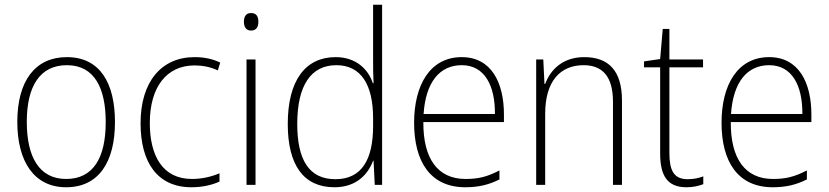

<svg xmlns="http://www.w3.org/2000/svg" viewBox="-20 -780 3497 810"><path d="M465 -265C465 -428 403 -539 262 -539C128 -539 53 -438 53 -266C53 -97 125 10 259 10C397 10 465 -97 465 -265ZM93 -266C93 -417 149 -505 262 -505C380 -505 426 -406 426 -265C426 -115 374 -25 259 -25C146 -25 93 -117 93 -266Z M788 10C834 10 876 0 906 -14V-49C871 -34 831 -25 790 -25C665 -25 612 -124 612 -261C612 -413 683 -504 801 -504C833 -504 867 -498 899 -483L909 -516C878 -531 843 -539 801 -539C660 -539 573 -434 573 -260C573 -96 643 10 788 10Z M1039 -725C1017 -725 1009 -709 1009 -688C1009 -667 1018 -651 1039 -651C1061 -651 1070 -666 1070 -688C1070 -709 1063 -725 1039 -725ZM1058 -529H1020V0H1058Z M1391 10C1482 10 1532 -43 1554 -102H1556L1561 0H1592V-760H1554V-530C1554 -498 1554 -464 1556 -429H1553C1533 -489 1481 -539 1396 -539C1268 -539 1194 -440 1194 -257C1194 -83 1261 10 1391 10ZM1395 -24C1284 -24 1234 -105 1234 -257C1234 -420 1292 -505 1399 -505C1503 -505 1554 -423 1554 -281V-248C1554 -107 1506 -24 1395 -24Z M1928 -539C1794 -539 1727 -421 1727 -262C1727 -99 1795 10 1943 10C2000 10 2043 -1 2087 -23V-61C2035 -34 1998 -25 1944 -25C1827 -25 1765 -110 1766 -265H2106V-297C2106 -431 2053 -539 1928 -539ZM1928 -505C2025 -505 2069 -418 2068 -299H1767C1776 -435 1836 -505 1928 -505Z M2445 -539C2353 -539 2302 -485 2280 -426H2277L2272 -529H2242V0H2280V-300C2280 -438 2344 -505 2442 -505C2521 -505 2566 -458 2566 -351V0H2604V-356C2604 -482 2547 -539 2445 -539Z M2881 -24C2822 -24 2804 -62 2804 -135V-496H2946V-529H2804V-658H2776L2765 -531L2697 -521V-496H2765V-133C2765 -39 2795 10 2876 10C2906 10 2928 4 2947 -3V-36C2929 -29 2907 -24 2881 -24Z M3225 -539C3091 -539 3024 -421 3024 -262C3024 -99 3092 10 3240 10C3297 10 3340 -1 3384 -23V-61C3332 -34 3295 -25 3241 -25C3124 -25 3062 -110 3063 -265H3403V-297C3403 -431 3350 -539 3225 -539ZM3225 -505C3322 -505 3366 -418 3365 -299H3064C3073 -435 3133 -505 3225 -505Z"/></svg>

Font: Noto Sans Thai Looped SemiCondensed ExtraLight
Style: Regular
Weight: 200
Width: 4
Designer: Sasikarn Vongin, Ben Mitchell
Foundry: The Fontpad Ltd
Version: Version 1.001